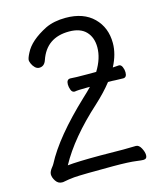

<svg xmlns="http://www.w3.org/2000/svg" viewBox="-109 -790 718 871"><g transform="rotate(-15 250.0 -354.5)"><path d="M308 -382H293Q251 -382 236 -379Q224 -379 219 -392.5Q214 -406 214 -418Q214 -442 232 -442Q253 -440 310 -440H353Q387 -495 387 -547Q387 -593 360.5 -621Q334 -649 281 -649Q175 -649 142 -552Q133 -525 109 -525Q98 -525 89 -534Q80 -543 75.5 -554Q71 -565 71 -570Q71 -580 83 -603Q108 -654 187 -694Q227 -713 282 -713Q366 -713 413 -666.5Q460 -620 460 -547Q460 -495 431 -440Q447 -441 460 -442Q470 -442 475.5 -429.5Q481 -417 481 -404Q481 -380 464 -380Q444 -380 428 -381Q418 -382 393 -382Q361 -341 314 -298Q181 -178 119 -64Q165 -69 273 -69L381 -68L440 -69Q454 -69 464 -50.5Q474 -32 474 -17Q474 1 457 1Q448 1 426 -2Q391 -7 317 -7Q173 -7 133 -4Q109 -2 79 4H74Q56 4 45 -12.5Q34 -29 34 -44Q34 -51 38 -59Q42 -67 47.5 -73.5Q53 -80 57 -87Q115 -199 268 -343Q290 -363 308 -382Z"/></g></svg>

Font: Moon Stars Kai HW
Style: Regular
Weight: 400
Designer: GuiWonder
Version: Version 1.101